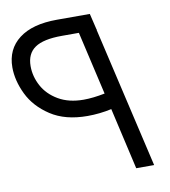

<svg xmlns="http://www.w3.org/2000/svg" viewBox="-108 -726 703 792"><g transform="rotate(-10 243.0 -330.0)"><path d="M399 0 340 -258Q290 -247 239 -247Q146 -247 85 -287Q24 -327 -4 -385Q-32 -443 -32 -498Q-32 -574 24 -617Q80 -660 183 -660H321L337 -593L339 -591H337L474 0ZM324 -326 263 -591H192Q114 -591 78.5 -566.5Q43 -542 43 -490Q43 -447 64.5 -407Q86 -367 129.5 -341.5Q173 -316 235 -316Q274 -316 324 -326Z"/></g></svg>

Font: Cairo
Style: Italic
Weight: 400
Italic angle: -13°
Designer: Mohamed Gaber, Accademia di Belle Arti di Urbino and others
Foundry: Kief Type Foundry, Accademia di Belle Arti di Urbino and others
Version: Version 3.011